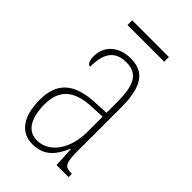

<svg xmlns="http://www.w3.org/2000/svg" viewBox="-207 -732 813 813"><g transform="rotate(45 200.0 -325.0)"><path d="M81 -632H301V-660H81ZM153 10C224 10 256 -33 281 -91H283L288 0H360V-20H358C320 -20 309 -29 309 -103V-366C309 -495 269 -542 191 -542C117 -542 73 -496 73 -438C73 -411 81 -395 94 -395C94 -482 127 -517 190 -517C254 -517 281 -477 281 -371V-306L218 -303C99 -298 42 -250 42 -146C42 -41 86 10 153 10ZM155 -15C96 -15 70 -69 70 -146C70 -228 112 -276 219 -280L281 -283V-191C281 -92 230 -15 155 -15Z"/></g></svg>

Font: Noto Serif Lao ExtraCondensed Thin
Style: Regular
Weight: 100
Width: 2
Designer: Monotype Design Team
Foundry: Monotype Imaging Inc.
Version: Version 2.003